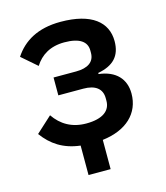

<svg xmlns="http://www.w3.org/2000/svg" viewBox="-103 -612 719 831"><g transform="rotate(-15 257.0 -196.0)"><path d="M191 8C115 -1 65 -35 26 -88L97 -153C129 -106 176 -78 240 -78C315 -78 349 -107 349 -150V-162C349 -205 319 -227 266 -227H154V-307H255C308 -307 338 -328 338 -368V-379C338 -418 307 -442 238 -442C175 -442 132 -415 105 -372L37 -431C77 -492 142 -532 245 -532C384 -532 450 -476 450 -391C450 -324 415 -289 346 -276V-271C422 -262 462 -218 462 -153C462 -64 398 -4 290 9V140H191Z"/></g></svg>

Font: Plexus Sans Medium
Style: Regular
Weight: 500
Version: Version 2.001;PS 002.001;hotconv 1.0.70;makeotf.lib2.5.58329